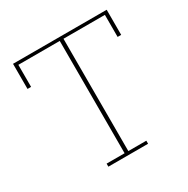

<svg xmlns="http://www.w3.org/2000/svg" viewBox="-159 -839 960 980"><g transform="rotate(-30 321.0 -349.0)"><path d="M204 -18H310V-680H66V-550H45V-698H597V-550H576V-680H332V-18H438V0H204Z"/></g></svg>

Font: IBM Plex Serif Thin
Style: Regular
Weight: 100
Designer: Mike Abbink, Paul van der Laan, Pieter van Rosmalen
Foundry: Bold Monday
Version: Version 3.001